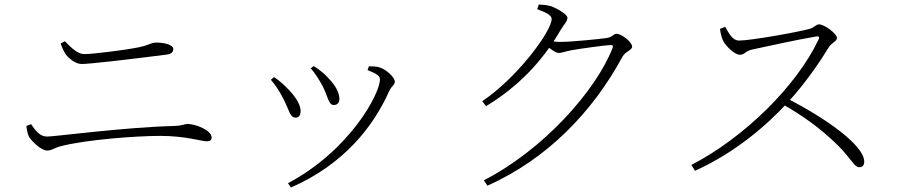

<svg xmlns="http://www.w3.org/2000/svg" viewBox="-20 -784 3990 852"><path d="M189 -116C211 -116 220 -128 253 -136C363 -164 581 -181 692 -181C801 -181 876 -157 896 -157C911 -157 919 -161 919 -174C919 -206 848 -234 812 -234C801 -234 789 -226 751 -225C527 -219 225 -178 189 -178C156 -178 136 -206 118 -233L97 -225C100 -201 103 -187 110 -175C121 -157 163 -116 189 -116ZM343 -500C375 -500 543 -519 722 -542C740 -545 749 -553 749 -566C749 -587 704 -595 675 -595C647 -595 648 -585 595 -574C530 -561 392 -544 355 -544C330 -544 307 -560 268 -601L249 -591C258 -566 264 -555 272 -542C288 -523 315 -500 343 -500Z M1258 29 1271 48C1506 -54 1638 -224 1707 -380C1718 -403 1732 -407 1732 -422C1732 -441 1692 -478 1661 -486C1645 -490 1630 -489 1617 -490L1611 -473C1653 -457 1666 -446 1666 -432C1666 -367 1531 -116 1258 29ZM1292 -262C1307 -262 1314 -274 1314 -291C1314 -316 1297 -348 1263 -384C1246 -402 1221 -426 1196 -442L1182 -430C1202 -407 1220 -380 1235 -350C1264 -297 1265 -262 1292 -262ZM1461 -318C1476 -318 1486 -327 1486 -345C1486 -374 1468 -404 1443 -431C1423 -454 1401 -473 1372 -491L1359 -481C1381 -455 1397 -429 1411 -403C1435 -358 1437 -318 1461 -318Z M2127 16 2143 40C2407 -78 2609 -286 2742 -532C2755 -556 2785 -561 2785 -577C2785 -598 2738 -634 2716 -634C2701 -634 2699 -619 2670 -615C2643 -611 2517 -598 2463 -598C2451 -598 2436 -600 2416 -603L2402 -583C2424 -566 2445 -549 2460 -549C2472 -549 2494 -557 2515 -561C2554 -568 2669 -584 2691 -584C2699 -584 2702 -581 2698 -570C2622 -377 2386 -116 2127 16ZM2120 -335 2137 -313C2276 -397 2386 -509 2469 -653C2484 -678 2498 -689 2498 -705C2498 -720 2455 -745 2427 -756C2408 -762 2388 -763 2371 -764L2364 -743C2400 -730 2428 -717 2428 -700C2428 -645 2274 -438 2120 -335Z M3048 -52 3064 -26C3243 -107 3384 -229 3477 -331C3557 -418 3623 -517 3657 -573C3670 -595 3694 -600 3694 -616C3694 -634 3639 -676 3614 -676C3602 -676 3592 -661 3573 -656C3515 -640 3309 -604 3260 -604C3227 -604 3212 -643 3198 -665L3175 -656C3178 -628 3186 -608 3191 -599C3203 -578 3240 -541 3263 -541C3285 -541 3286 -557 3317 -564C3373 -576 3517 -608 3601 -622C3612 -624 3618 -622 3613 -610C3515 -402 3283 -174 3048 -52ZM3793 -42C3809 -42 3815 -52 3815 -67C3815 -141 3636 -264 3473 -347L3452 -322C3543 -270 3621 -215 3700 -137C3761 -75 3771 -42 3793 -42Z"/></svg>

Font: Source Han Serif CN VF
Style: Regular
Weight: 250
Designer: Ryoko NISHIZUKA 西塚涼子 (kana & ideographs); Frank Grießhammer (Latin, Greek & Cyrillic); Wenlong ZHANG 张文龙 (bopomofo); San
Foundry: Adobe
Version: Version 2.002;hotconv 1.1.0;makeotfexe 2.6.0